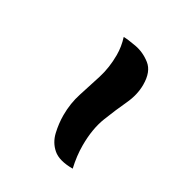

<svg xmlns="http://www.w3.org/2000/svg" viewBox="-85 -879 343 381"><g transform="rotate(30 86.5 -688.5)"><path d="M173 -764Q173 -741 162 -717.5Q151 -694 140 -666Q129 -638 129 -600Q129 -576 135 -550Q104 -550 89.5 -562.5Q75 -575 70.5 -594.5Q66 -614 66 -633Q66 -660 74 -684.5Q82 -709 90 -734.5Q98 -760 98 -789Q98 -808 92 -827Q101 -827 120.5 -823.5Q140 -820 156.5 -807Q173 -794 173 -764Z"/></g></svg>

Font: Merienda Light
Style: Regular
Weight: 300
Designer: Eduardo Rodriguez Tunni
Foundry: Eduardo Rodriguez Tunni
Version: Version 2.001; ttfautohint (v1.8.4.7-5d5b)